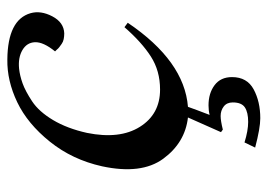

<svg xmlns="http://www.w3.org/2000/svg" viewBox="-123 -399 729 523"><g transform="rotate(-90 241.5 -137.5)"><path d="M467 -419Q475 -391 458.5 -359.5Q442 -328 412 -327Q404 -327 396.5 -328.5Q389 -330 383.5 -334Q378 -338 374.5 -340.5Q371 -343 367 -348L363 -352Q389 -384 388 -407Q387 -429 366.5 -441Q346 -453 316 -450Q297 -448 276 -440.5Q255 -433 227 -414.5Q199 -396 176 -357.5Q153 -319 141 -265Q123 -176 157.5 -121Q192 -66 259 -66Q310 -66 349 -91Q388 -116 429 -163L441 -154Q337 0 212 10Q205 30 190 69Q202 66 216 66Q249 66 271 82.5Q293 99 293 130Q293 171 259.5 189Q226 207 181 207Q154 207 101 193L115 164Q147 174 171 174Q197 174 210.5 165Q224 156 224 132Q224 116 213 107.5Q202 99 187 99Q174 99 150 105L143 100L183 10Q114 2 70.5 -57.5Q27 -117 50 -224Q68 -305 117 -366Q166 -427 224.5 -455Q283 -483 341 -482Q449 -481 467 -419Z"/></g></svg>

Font: GFS Artemisia
Style: Italic
Weight: 400
Italic angle: -12°
Designer: Takis Katsoulidis and George D. Matthiopoulos
Foundry: George Matthiopoulos and Takis Katsoulidis
Version: Version 1.0